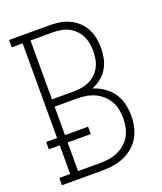

<svg xmlns="http://www.w3.org/2000/svg" viewBox="-136 -824 772 913"><g transform="rotate(-20 250.0 -367.5)"><path d="M19 0V-37H74V-182H19V-219H74V-698H19V-735H226Q251 -735 276 -731Q301 -727 324 -716Q347 -705 365.5 -687.5Q384 -670 396 -647.5Q408 -625 412.5 -600Q417 -575 417 -550Q417 -523 411.5 -497Q406 -471 392.5 -448.5Q379 -426 358 -409Q337 -392 312 -383Q341 -374 367 -356.5Q393 -339 410 -314.5Q427 -290 434.5 -260Q442 -230 442 -199Q442 -171 436 -143.5Q430 -116 416.5 -92Q403 -68 381.5 -49.5Q360 -31 334.5 -20Q309 -9 281.5 -4.5Q254 0 226 0ZM114 -400H226Q246 -400 266 -403.5Q286 -407 304 -415.5Q322 -424 337 -438.5Q352 -453 361 -471Q370 -489 373.5 -509Q377 -529 377 -549Q377 -569 373.5 -589Q370 -609 361 -627Q352 -645 337 -659.5Q322 -674 304 -683Q286 -692 266 -695Q246 -698 226 -698H114ZM114 -37H226Q249 -37 271.5 -40.5Q294 -44 314.5 -53Q335 -62 352.5 -77Q370 -92 381.5 -112Q393 -132 397.5 -154.5Q402 -177 402 -200Q402 -223 397.5 -245.5Q393 -268 381.5 -287.5Q370 -307 352.5 -322.5Q335 -338 314.5 -347Q294 -356 271.5 -359.5Q249 -363 226 -363H114V-219H231V-182H114Z"/></g></svg>

Font: Iosevka Curly Slab Extralight
Style: Regular
Weight: 200
Monospace: yes
Designer: Belleve Invis
Foundry: Belleve Invis
Version: Version 22.1.2; ttfautohint (v1.8.4)